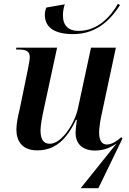

<svg xmlns="http://www.w3.org/2000/svg" viewBox="-20 -789 683 1019"><path d="M368 -608C504 -608 575 -698 617 -762L606 -769C568 -702 499 -625 397 -625C344 -625 314 -652 314 -708C314 -728 318 -750 324 -766L226 -749C221 -738 218 -724 218 -710C218 -654 255 -608 368 -608ZM599 -28 408 210H502L630 -54L624 -61C599 -39 572 -22 547 -22C520 -22 506 -44 506 -87C506 -111 514 -160 520 -185L595 -536H463L394 -215C376 -131 306 -26 245 -26C208 -26 195 -53 195 -98C195 -124 205 -176 213 -212L283 -536H67L65 -526H79C117 -526 138 -518 138 -486C138 -475 134 -450 129 -426L85 -212C77 -178 67 -135 67 -102C67 -43 95 9 178 9C273 9 335 -50 383 -153H388C385 -135 381 -98 381 -84C381 -33 411 10 485 10C531 10 570 -7 599 -28Z"/></svg>

Font: Noto Serif Display SemiBold
Style: Italic
Weight: 600
Italic angle: -12°
Designer: Monotype Design Team
Foundry: Monotype Imaging Inc.
Version: Version 2.009